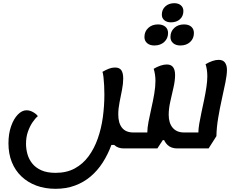

<svg xmlns="http://www.w3.org/2000/svg" viewBox="-20 -905 1522 1203"><path d="M328 278Q262 278 208 258Q154 238 114.5 200.5Q75 163 54 110.5Q33 58 33 -7Q33 -67 49.5 -114Q66 -161 92 -187.5Q118 -214 146 -214Q168 -214 189 -201.5Q210 -189 217 -177Q201 -164 184 -139Q167 -114 155 -80Q143 -46 143 -4Q143 27 151.5 59Q160 91 181 118Q202 145 238 161.5Q274 178 328 178Q398 178 449 150Q500 122 535.5 73.5Q571 25 593 -38Q615 -101 624.5 -171.5Q634 -242 634 -313Q634 -341 632.5 -369.5Q631 -398 628.5 -421Q626 -444 622 -455Q643 -467 662 -474.5Q681 -482 700 -482Q729 -482 740.5 -464.5Q752 -447 752 -413Q752 -381 744.5 -342.5Q737 -304 729 -264Q721 -224 721 -188Q721 -134 744.5 -104.5Q768 -75 815 -75H938L903 -40V-76Q903 -102 910.5 -142Q918 -182 928.5 -227.5Q939 -273 946.5 -317.5Q954 -362 954 -398Q954 -419 951 -438.5Q948 -458 943 -474Q963 -486 984.5 -493.5Q1006 -501 1025 -501Q1052 -501 1064.5 -484Q1077 -467 1077 -435Q1077 -400 1067 -356.5Q1057 -313 1047 -268.5Q1037 -224 1037 -186Q1037 -134 1062 -104.5Q1087 -75 1133 -75H1255L1223 -40V-76Q1223 -97 1228.5 -130Q1234 -163 1242.5 -202Q1251 -241 1259.5 -282Q1268 -323 1273.5 -360.5Q1279 -398 1279 -427Q1279 -449 1276 -468.5Q1273 -488 1268 -503Q1289 -515 1310 -522.5Q1331 -530 1350 -530Q1377 -530 1389.5 -513Q1402 -496 1402 -467Q1402 -437 1392.5 -389.5Q1383 -342 1370 -284Q1357 -226 1347 -166Q1337 -106 1336 -52L1287 25H1091Q1053 25 1030.5 4Q1008 -17 1000 -51L1031 -27H1000L966 25H756Q719 25 696.5 4Q674 -17 666 -51L721 3H678Q656 63 623.5 113.5Q591 164 548 200.5Q505 237 450 257.5Q395 278 328 278ZM1110 -620Q1082 -620 1065 -634.5Q1048 -649 1048 -673Q1048 -708 1072 -730Q1096 -752 1133 -752Q1162 -752 1178.5 -737.5Q1195 -723 1195 -698Q1195 -664 1171.5 -642Q1148 -620 1110 -620ZM947 -620Q919 -620 902 -634.5Q885 -649 885 -673Q885 -708 909 -730Q933 -752 970 -752Q999 -752 1016 -737.5Q1033 -723 1033 -698Q1033 -664 1009 -642Q985 -620 947 -620ZM1051 -765Q1026 -765 1010 -778Q994 -791 994 -813Q994 -845 1016 -865Q1038 -885 1072 -885Q1098 -885 1113.5 -871.5Q1129 -858 1129 -836Q1129 -804 1107.5 -784.5Q1086 -765 1051 -765Z"/></svg>

Font: Lemonada
Style: Regular
Weight: 400
Designer: Mohamed Gaber (Arabic), Eduardo Tunni (Latin)
Foundry: Kief Type Foundry
Version: Version 4.005